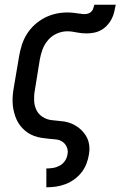

<svg xmlns="http://www.w3.org/2000/svg" viewBox="-20 -591 540 816"><path d="M177 205V125H178Q192 125 206.5 122.5Q221 120 234.5 112.5Q248 105 256.5 92Q265 79 267 64Q270 49 264 34.5Q258 20 245.5 11.5Q233 3 217 1.5Q201 0 185.5 -1.5Q170 -3 154.5 -5.5Q139 -8 124.5 -13.5Q110 -19 98 -27Q86 -35 75.5 -46Q65 -57 57.5 -69.5Q50 -82 45 -96.5Q40 -111 37 -126Q34 -141 33.5 -157Q33 -173 34.5 -189Q36 -205 39 -221L61 -351Q65 -375 72.5 -399Q80 -423 93.5 -445Q107 -467 126.5 -485Q146 -503 169 -515Q192 -527 216.5 -532.5Q241 -538 266 -538Q279 -538 292.5 -536.5Q306 -535 319 -533H321Q325 -532 329.5 -531.5Q334 -531 339 -531Q347 -531 355 -533.5Q363 -536 368.5 -542Q374 -548 376.5 -555.5Q379 -563 381 -571H472Q469 -556 465.5 -540.5Q462 -525 454.5 -510.5Q447 -496 435.5 -483.5Q424 -471 409.5 -463Q395 -455 379 -452Q363 -449 348 -449Q338 -449 327.5 -450Q317 -451 307 -453Q297 -455 287 -456.5Q277 -458 266 -458Q244 -458 222 -448.5Q200 -439 184.5 -421Q169 -403 161 -381.5Q153 -360 149 -337L128 -207Q124 -186 125 -164Q126 -142 134.5 -124Q143 -106 160.5 -94.5Q178 -83 199 -80.5Q220 -78 241.5 -76Q263 -74 282 -66.5Q301 -59 317 -46Q333 -33 344 -16Q355 1 358.5 22Q362 43 358 65Q355 85 347.5 104.5Q340 124 327 141Q314 158 296 171Q278 184 258.5 191.5Q239 199 218.5 202Q198 205 178 205Z"/></svg>

Font: Iosevka Curly Slab MdObl
Style: Regular
Weight: 500
Italic angle: -9°
Monospace: yes
Designer: Belleve Invis
Foundry: Belleve Invis
Version: Version 11.0.0; ttfautohint (v1.8.3)